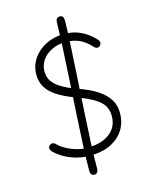

<svg xmlns="http://www.w3.org/2000/svg" viewBox="-135 -948 870 1104"><g transform="rotate(-15 300.5 -396.5)"><path d="M510 -673Q517 -663 517 -657Q517 -651 513.5 -645Q510 -639 505 -635.5Q500 -632 494 -632Q489 -632 484.5 -634Q480 -636 475 -641Q437 -682 401.5 -696.5Q366 -711 326 -711Q278 -711 241 -693Q204 -675 183.5 -645Q163 -615 163 -578Q163 -549 177 -524.5Q191 -500 226 -477.5Q261 -455 322 -433Q392 -409 436 -379.5Q480 -350 500.5 -315Q521 -280 521 -238Q521 -179 493 -135.5Q465 -92 413.5 -67.5Q362 -43 290 -43Q247 -43 207.5 -54.5Q168 -66 137 -84.5Q106 -103 85 -124Q81 -130 78 -135Q75 -140 75 -145Q75 -151 78.5 -156Q82 -161 87.5 -164.5Q93 -168 98 -168Q104 -168 109.5 -165.5Q115 -163 122 -156Q137 -140 164 -125Q191 -110 223 -100.5Q255 -91 286 -91Q372 -91 421.5 -128.5Q471 -166 471 -232Q471 -266 455.5 -292.5Q440 -319 401.5 -342Q363 -365 296 -389Q231 -413 190.5 -440Q150 -467 131.5 -499.5Q113 -532 113 -572Q113 -625 141.5 -667Q170 -709 218.5 -733.5Q267 -758 328 -758Q366 -758 397.5 -748Q429 -738 457.5 -719Q486 -700 510 -673ZM305 -830Q305 -841 308 -848.5Q311 -856 317 -859Q323 -862 330 -862Q341 -862 347 -854.5Q353 -847 353 -830Q352 -765 347 -678.5Q342 -592 336.5 -495.5Q331 -399 325 -302Q319 -205 315 -117Q311 -29 311 41Q311 53 304.5 61Q298 69 288 69Q275 69 269.5 61Q264 53 264 41Q264 -29 268 -117Q272 -205 278 -302Q284 -399 289.5 -495.5Q295 -592 299.5 -678.5Q304 -765 305 -830Z"/></g></svg>

Font: Playpen Sans ExtraLight
Style: Regular
Weight: 250
Designer: Laura Meseguer, Veronika Burian, José Scaglione
Foundry: TypeTogether
Version: Version 1.001